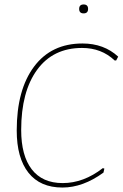

<svg xmlns="http://www.w3.org/2000/svg" viewBox="-20 -836 550 861"><path d="M335 -796Q335 -816 355 -816Q375 -816 375 -796Q375 -776 355 -776Q335 -776 335 -796ZM350 -641Q446 -641 510 -582L501 -565H494Q435 -621 348 -621Q218 -621 146.5 -523Q75 -425 75 -253Q75 -138 122.5 -76.5Q170 -15 261 -15Q355 -15 441 -82L448 -80L444 -62Q352 5 260 5Q160 5 107.5 -61.5Q55 -128 55 -251Q55 -433 132.5 -537Q210 -641 350 -641Z"/></svg>

Font: Alegreya Sans SC Thin
Style: Italic
Weight: 100
Italic angle: -7°
Designer: Juan Pablo del Peral
Foundry: Huerta Tipografica
Version: Version 2.007